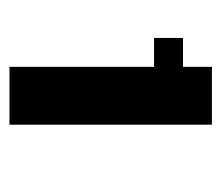

<svg xmlns="http://www.w3.org/2000/svg" viewBox="-52 -676 478 415"><g transform="rotate(90 187.5 -469.0)"><path d="M62.5 -625H125V-687.5H250V-250H125V-562.5H62.5Z"/></g></svg>

Font: NeoDunggeunmo Pro
Style: Regular
Weight: 400
Version: Version 1.020